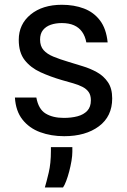

<svg xmlns="http://www.w3.org/2000/svg" viewBox="-20 -576 544 824"><path d="M255.5 8.5Q199 8.5 152.2 -8.8Q105.5 -26 76.5 -62.8Q47.5 -99.5 44 -157.5H136Q145 -107.5 175.8 -88.8Q206.5 -70 254 -70Q286.5 -70 312.8 -77Q339 -84 354.5 -100.5Q370 -117 370 -145.5Q370 -167.5 360.5 -181Q351 -194.5 334 -203.2Q317 -212 294.2 -218.5Q271.5 -225 245 -232.5Q195.5 -247 153.5 -266.2Q111.5 -285.5 86 -318Q60.5 -350.5 60.5 -405Q60.5 -472 111.5 -513.8Q162.5 -555.5 245.5 -555.5Q298 -555.5 340.2 -539.5Q382.5 -523.5 409.2 -488.2Q436 -453 442 -394H350.5Q345.5 -421 332.2 -439.5Q319 -458 297.5 -467.5Q276 -477 245 -477Q219 -477 198 -469.8Q177 -462.5 164.5 -447Q152 -431.5 152 -406Q152 -378 167 -361Q182 -344 209.5 -332.8Q237 -321.5 274 -310.5Q302.5 -301.5 335 -291.8Q367.5 -282 396.2 -266Q425 -250 443.2 -223.2Q461.5 -196.5 461.5 -153.5Q461.5 -76.5 404.5 -34Q347.5 8.5 255.5 8.5ZM172.5 228.5Q179.5 205 189 165.2Q198.5 125.5 198.5 71.5V55.5H290.5V75.5Q290.5 92 286.8 114.5Q283 137 277 159.8Q271 182.5 264 201Q257 219.5 250.5 228.5Z"/></svg>

Font: Spline Sans
Style: Regular
Weight: 400
Designer: Eben Sorkin, Mirko Velimirovic
Foundry: Sorkin Type
Version: Version 1.001